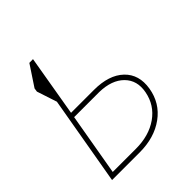

<svg xmlns="http://www.w3.org/2000/svg" viewBox="-196 -838 965 965"><g transform="rotate(-45 287.0 -355.5)"><path d="M193.8 -710.9 138.2 -384.8H300.8Q407.2 -384.8 462.2 -332.3Q517.1 -279.8 502.9 -192.4Q488.3 -103.5 417.2 -51.8Q346.2 0 240.7 0H44.9L127.4 -474.6L92.3 -581.5L95.2 -601.1L167.5 -710.4ZM133.8 -358.4 76.2 -26.4H240.7Q334 -26.4 397.7 -71Q461.4 -115.7 476.1 -193.4Q489.7 -265.6 444.6 -311Q399.4 -356.4 312.5 -358.4Z"/></g></svg>

Font: Roboto Thin
Style: Italic
Weight: 250
Italic angle: -12°
Designer: Google
Version: Version 2.134; 2016